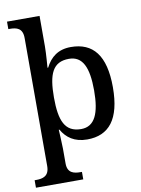

<svg xmlns="http://www.w3.org/2000/svg" viewBox="-105 -830 834 1139"><g transform="rotate(-10 311.5 -260.0)"><path d="M17 240H302V195H294C254 195 215 187 215 129V40C215 12 210 -75 210 -75H214C243 -24 290 11 367 11C498 11 570 -75 570 -268C570 -461 498 -546 365 -546C288 -546 242 -508 212 -449H208C208 -449 215 -533 215 -576V-760H19V-715H27C69 -715 105 -706 105 -646V125C105 186 66 195 26 195H17ZM342 -56C244 -56 215 -129 215 -268C215 -409 244 -479 342 -479C424 -479 457 -408 457 -269C457 -130 424 -56 342 -56Z"/></g></svg>

Font: Noto Serif Medium
Style: Regular
Weight: 500
Designer: Monotype Design Team
Foundry: Monotype Imaging Inc.
Version: Version 2.013